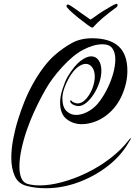

<svg xmlns="http://www.w3.org/2000/svg" viewBox="-20 -950 715 1019"><path d="M223 49Q197 49 171 46Q145 43 119 36Q76 24 58 -16.5Q40 -57 40 -112Q40 -159 50 -212Q60 -265 76 -316Q92 -367 109 -409Q129 -459 155.5 -506.5Q182 -554 211.5 -593Q241 -632 270 -657Q316 -697 362 -722Q408 -747 469 -747Q561 -747 608.5 -705Q656 -663 656 -574Q656 -510 627.5 -445Q599 -380 546 -339Q517 -316 482 -303.5Q447 -291 414 -291Q368 -291 333.5 -318Q299 -345 299 -406Q299 -438 312 -478Q325 -518 339 -543Q374 -601 406.5 -626Q439 -651 464 -651Q489 -651 503.5 -630Q518 -609 518 -574Q518 -544 507 -511.5Q496 -479 478 -451Q460 -423 438.5 -405Q417 -387 396 -387Q384 -387 371 -393Q358 -399 353 -409Q352 -411 352 -414Q352 -417 355 -417Q359 -417 362 -413Q365 -408 376 -404.5Q387 -401 391 -401Q415 -401 436 -424Q457 -447 470 -480Q483 -513 483 -543Q483 -574 469.5 -592.5Q456 -611 435 -611Q416 -611 393 -594Q370 -577 347 -538Q332 -512 322 -484Q312 -456 311 -431Q311 -382 332.5 -361Q354 -340 384 -340Q413 -340 444.5 -356.5Q476 -373 498 -399Q524 -430 545.5 -471.5Q567 -513 579.5 -556Q592 -599 592 -635Q592 -671 576.5 -693Q561 -715 524 -715Q478 -715 423.5 -687Q369 -659 309 -593Q256 -535 222.5 -476.5Q189 -418 160 -354Q141 -313 123 -261.5Q105 -210 94 -158.5Q83 -107 83 -65Q83 -30 93 -5.5Q103 19 126 26Q140 30 156.5 32Q173 34 191 34Q245 34 310 16.5Q375 -1 441 -33Q507 -65 565 -109.5Q623 -154 664 -207Q670 -216 674 -216Q676 -216 672.5 -209.5Q669 -203 658 -186Q618 -119 548.5 -66Q479 -13 394.5 18Q310 49 223 49ZM469 -803Q458 -806 395 -856Q333 -907 333 -917Q333 -926 341 -926Q346 -926 366.5 -912Q387 -898 413 -879Q439 -860 460 -846Q474 -854 487 -864Q500 -874 525 -890Q553 -907 572 -918Q591 -929 601 -930L605 -923L600 -913Q512 -849 475 -806Z"/></svg>

Font: Festive
Style: Regular
Weight: 400
Designer: Robert E. Leuschke
Foundry: Robert E. Leuschke
Version: Version 1.101; ttfautohint (v1.8.3)